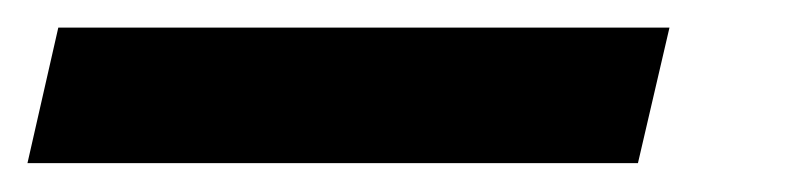

<svg xmlns="http://www.w3.org/2000/svg" viewBox="-109 56 562 137"><path d="M-67.4 75.7H368.7L346.2 172.4H-89.4Z"/></svg>

Font: Viking Open Sans
Style: Bold Italic
Weight: 700
Italic angle: -12°
Foundry: Ascender Corporation
Version: Version 2.000